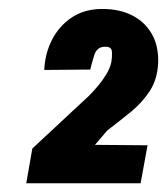

<svg xmlns="http://www.w3.org/2000/svg" viewBox="-20 -738 376 432"><path d="M312 -411.1 296.4 -325.7H39.1L52.7 -403.8L179.7 -522Q189.5 -531.7 200.2 -544.4Q210.9 -557.1 219.2 -570.8Q227.5 -584.5 230.5 -598.1Q232.4 -608.4 231.9 -620.8Q231.4 -633.3 217.3 -632.8Q198.2 -633.3 192.1 -614Q186 -594.7 183.1 -581.5L79.6 -580.6Q81.1 -617.7 97.4 -649.2Q113.8 -680.7 142.8 -699.5Q171.9 -718.3 211.4 -717.8Q248.5 -717.8 276.9 -703.6Q305.2 -689.5 321 -662.6Q336.9 -635.7 335.9 -597.7Q334.5 -560.1 317.1 -533.4Q299.8 -506.8 273.9 -485.8Q248 -464.8 221.2 -444.3L193.8 -412.1Z"/></svg>

Font: Roboto Condensed Black
Style: Italic
Weight: 900
Italic angle: -12°
Designer: Christian Robertson
Foundry: Google
Version: Version 3.008; 2023